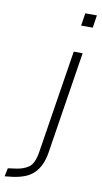

<svg xmlns="http://www.w3.org/2000/svg" viewBox="-212 -738 518 976"><g transform="rotate(10 47.5 -250.5)"><path d="M136 -629 146 -694H206L196 -629ZM-114 193 -105 150 -62 144Q-25 139 1.5 120.5Q28 102 38 40L122 -492H168L85 36Q79 72 67 98Q55 124 36 143Q17 162 -9.5 172.5Q-36 183 -69 188Z"/></g></svg>

Font: Nunito Sans 7pt Condensed ExtraLight
Style: Italic
Weight: 250
Width: 3
Italic angle: -9°
Designer: Vernon Adams
Foundry: Vernon Adams
Version: Version 3.101;gftools[0.9.27]